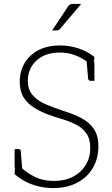

<svg xmlns="http://www.w3.org/2000/svg" viewBox="-20 -944 566 972"><path d="M249 8Q209 8 173 -1Q137 -10 107 -26Q77 -42 54 -63L56 -101L90 -93Q123 -64 162 -46Q201 -28 253 -28Q309 -28 350 -49.5Q391 -71 414 -109Q437 -147 437 -196Q437 -241 417.5 -268.5Q398 -296 366.5 -312.5Q335 -329 297.5 -340Q260 -351 224 -364Q187 -378 154 -398Q121 -418 100.5 -449.5Q80 -481 80 -531Q80 -584 105 -625.5Q130 -667 175.5 -690.5Q221 -714 284 -714Q330 -714 374.5 -700Q419 -686 458 -656L455 -625L422 -631Q390 -654 356 -666Q322 -678 284 -678Q208 -678 164.5 -637.5Q121 -597 121 -535Q121 -490 145.5 -462Q170 -434 210.5 -416.5Q251 -399 300 -383Q352 -367 392 -346Q432 -325 455 -291.5Q478 -258 478 -203Q478 -142 450.5 -94.5Q423 -47 371.5 -19.5Q320 8 249 8ZM418 -641 458 -628V-535H437Q433 -535 430 -538Q427 -541 426 -546ZM93 -83 54 -96V-189H74Q79 -189 82 -186.5Q85 -184 85 -179ZM244 -790 323 -909Q328 -918 334 -921Q340 -924 351 -924H391L284 -798Q281 -794 277 -792Q273 -790 268 -790Z"/></svg>

Font: Aleo ExtraLight
Style: Regular
Weight: 250
Designer: Alessio Laiso
Foundry: Alessio Laiso
Version: Version 2.001;gftools[0.9.29]